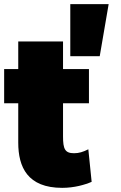

<svg xmlns="http://www.w3.org/2000/svg" viewBox="-30 -880 582 926"><path d="M58 -382V-192C58 -74 103 26 270 26C328 26 380 11 412 -3L396 -160C370 -147 351 -141 327 -141C283 -141 274 -162 274 -222V-382H399V-547H274V-680H58V-547H-10V-382ZM451 -609 494 -860H309V-609Z"/></svg>

Font: Repo ExtraBlack
Style: Regular
Weight: 400
Designer: Stefan Peev
Foundry: Context Ltd
Version: Version 001.502